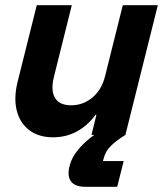

<svg xmlns="http://www.w3.org/2000/svg" viewBox="-20 -520 628 740"><path d="M184.2 9.2Q129.2 9.2 92.9 -18.3Q56.7 -45.8 44.6 -93.8Q32.5 -141.7 47.5 -203.3L121.7 -500H256.7L187.5 -222.5Q175 -170.8 192.1 -142.5Q209.2 -114.2 254.2 -114.2Q300.8 -114.2 336.7 -144.6Q372.5 -175 385 -226.7L453.3 -500H588.3L463.3 0H332.5L351.7 -77.5H348.3Q283.3 9.2 184.2 9.2ZM310.8 200Q268.3 200 253.3 178.8Q238.3 157.5 248.3 119.2Q255.8 89.2 276.7 62.5Q297.5 35.8 326.2 12.9Q355 -10 386.7 -26.7L463.3 0Q429.2 20.8 407.9 41.7Q386.7 62.5 380 89.2L376.7 100.8H456.7L431.7 200Z"/></svg>

Font: Funnel Sans
Style: Bold Italic
Weight: 700
Italic angle: -14.036°
Designer: NORD ID, Kristian Moeller
Foundry: Dicotype
Version: Version 1.000